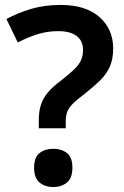

<svg xmlns="http://www.w3.org/2000/svg" viewBox="-20 -744 503 777"><path d="M137 -258Q137 -293 145.5 -319.5Q154 -346 173.5 -369.5Q193 -393 227 -418Q260 -444 279.5 -462.5Q299 -481 307.5 -499.5Q316 -518 316 -542Q316 -579 290 -598.5Q264 -618 216 -618Q172 -618 132 -605.5Q92 -593 52 -572L6 -667Q52 -692 106 -708Q160 -724 226 -724Q327 -724 382.5 -675Q438 -626 438 -548Q438 -505 424.5 -474.5Q411 -444 385 -418.5Q359 -393 321 -363Q290 -340 273.5 -323Q257 -306 251.5 -290Q246 -274 246 -250V-225H137ZM118 -65Q118 -108 140.5 -125Q163 -142 196 -142Q228 -142 250.5 -125Q273 -108 273 -65Q273 -23 250.5 -5Q228 13 196 13Q163 13 140.5 -5Q118 -23 118 -65Z"/></svg>

Font: Noto Sans NKo Unjoined SemiBold
Style: Regular
Weight: 600
Designer: Monotype Design Team
Foundry: Monotype Imaging Inc.
Version: Version 2.004